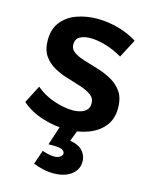

<svg xmlns="http://www.w3.org/2000/svg" viewBox="-115 -613 712 909"><g transform="rotate(15 241.0 -158.5)"><path d="M398 -394Q359 -417 317 -429.5Q275 -442 241 -442Q209 -442 189 -430.5Q169 -419 169 -392Q169 -369 189.5 -355Q210 -341 242 -331.5Q274 -322 310 -311Q346 -300 378.5 -282Q411 -264 431.5 -234Q452 -204 452 -155Q452 -101 423 -65.5Q394 -30 346 -12.5Q298 5 241 5Q181 5 121.5 -14Q62 -33 20 -70L65 -157Q102 -125 152.5 -107.5Q203 -90 246 -90Q269 -90 287 -96Q305 -102 315 -113.5Q325 -125 325 -144Q325 -170 305 -184.5Q285 -199 253.5 -209.5Q222 -220 186 -230.5Q150 -241 118.5 -258.5Q87 -276 67 -305Q47 -334 47 -382Q47 -436 75 -471Q103 -506 149 -522.5Q195 -539 249 -539Q301 -539 353 -524.5Q405 -510 445 -484ZM212 -8 293 0 273 52Q318 60 336.5 82.5Q355 105 355 132Q355 162 338.5 182Q322 202 295.5 212Q269 222 236 222Q210 222 183.5 216Q157 210 136 201L160 132Q173 137 188.5 140.5Q204 144 217 144Q237 144 247.5 136.5Q258 129 258 120Q258 108 245.5 101.5Q233 95 208 95Q202 95 192 95Q182 95 178 95Z"/></g></svg>

Font: Alexandria Medium
Style: Regular
Weight: 500
Designer: Mohamed Gaber
Foundry: Kief Type Foundry
Version: Version 5.100